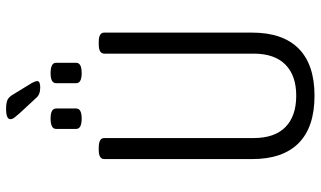

<svg xmlns="http://www.w3.org/2000/svg" viewBox="-231 -815 1052 630"><g transform="rotate(-90 295.0 -500.0)"><path d="M296 6Q193 6 140.5 -46Q88 -98 88 -199V-684Q88 -702 118 -702H126Q157 -702 157 -684V-194Q157 -125 193 -89.5Q229 -54 296 -54Q362 -54 398 -89.5Q434 -125 434 -194V-684Q434 -702 465 -702H473Q503 -702 503 -684V-199Q503 -98 450.5 -46Q398 6 296 6ZM370 -758Q337 -758 337 -776V-842Q337 -860 370 -860Q404 -860 404 -842V-776Q404 -758 370 -758ZM221 -758Q187 -758 187 -776V-842Q187 -860 221 -860Q254 -860 254 -842V-776Q254 -758 221 -758ZM323 -894Q300 -894 289 -907L239 -961Q231 -970 225 -977.5Q219 -985 219 -992Q219 -1006 253 -1006Q272 -1006 282 -1001.5Q292 -997 300 -983L338 -921Q344 -909 344 -904Q344 -894 323 -894Z"/></g></svg>

Font: Asap Condensed Light
Style: Regular
Weight: 300
Width: 3
Designer: Pablo Cosgaya
Foundry: Omnibus-Type
Version: Version 3.001; ttfautohint (v1.8.4.7-5d5b)